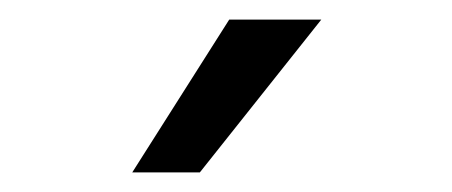

<svg xmlns="http://www.w3.org/2000/svg" viewBox="-20 -818 461 196"><path d="M184 -642H115L214 -798H308Z"/></svg>

Font: Hind Siliguri
Style: Regular
Weight: 400
Designer: Jyotish Sonowal
Foundry: Indian Type Foundry
Version: Version 1.001;PS 1.0;hotconv 1.0.86;makeotf.lib2.5.63406; tt